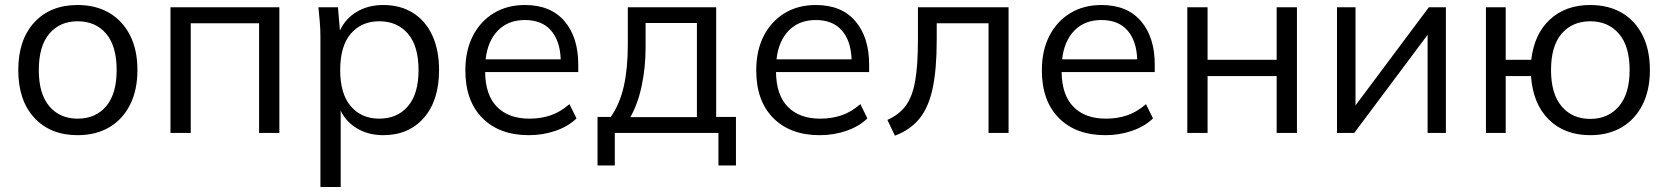

<svg xmlns="http://www.w3.org/2000/svg" viewBox="-20 -531 6663 767"><path d="M290 9Q181 9 117 -60.5Q53 -130 53 -251Q53 -372 117 -441.5Q181 -511 290 -511Q363 -511 416.5 -479.5Q470 -448 499.5 -390Q529 -332 529 -251Q529 -171 499.5 -112.5Q470 -54 416.5 -22.5Q363 9 290 9ZM290 -57Q362 -57 404 -106.5Q446 -156 446 -251Q446 -347 404 -396.5Q362 -446 290 -446Q219 -446 177 -396.5Q135 -347 135 -251Q135 -156 177 -106.5Q219 -57 290 -57Z M661 0V-502H1096V0H1015V-438H742V0Z M1260 216V-386Q1260 -414 1257.5 -443.5Q1255 -473 1252 -502H1330L1338 -409Q1360 -457 1405.5 -484Q1451 -511 1511 -511Q1579 -511 1629 -480Q1679 -449 1706.5 -390.5Q1734 -332 1734 -251Q1734 -130 1673.5 -60.5Q1613 9 1511 9Q1453 9 1408 -17Q1363 -43 1341 -89V216ZM1495 -57Q1567 -57 1609.5 -106.5Q1652 -156 1652 -251Q1652 -347 1609.5 -396.5Q1567 -446 1495 -446Q1424 -446 1381.5 -396.5Q1339 -347 1339 -251Q1339 -156 1381.5 -106.5Q1424 -57 1495 -57Z M2093 9Q1975 9 1907 -59.5Q1839 -128 1839 -250Q1839 -329 1869 -387.5Q1899 -446 1952.5 -478.5Q2006 -511 2077 -511Q2180 -511 2235 -446.5Q2290 -382 2290 -273V-243H1918Q1919 -151 1965.5 -104Q2012 -57 2095 -57Q2140 -57 2179 -70Q2218 -83 2255 -115L2283 -58Q2250 -26 2199.5 -8.5Q2149 9 2093 9ZM2077 -451Q2010 -451 1969 -409Q1928 -367 1920 -294H2220Q2217 -369 2180.5 -410Q2144 -451 2077 -451Z M2367 130V-64H2420Q2456 -116 2472 -186.5Q2488 -257 2488 -354V-502H2841V-64H2920V130H2850V0H2436V130ZM2498 -63H2764V-439H2559V-341Q2559 -262 2543.5 -188.5Q2528 -115 2498 -63Z M3255 9Q3137 9 3069 -59.5Q3001 -128 3001 -250Q3001 -329 3031 -387.5Q3061 -446 3114.5 -478.5Q3168 -511 3239 -511Q3342 -511 3397 -446.5Q3452 -382 3452 -273V-243H3080Q3081 -151 3127.5 -104Q3174 -57 3257 -57Q3302 -57 3341 -70Q3380 -83 3417 -115L3445 -58Q3412 -26 3361.5 -8.5Q3311 9 3255 9ZM3239 -451Q3172 -451 3131 -409Q3090 -367 3082 -294H3382Q3379 -369 3342.5 -410Q3306 -451 3239 -451Z M3555 11 3525 -52Q3572 -73 3598.5 -109Q3625 -145 3636 -208Q3647 -271 3647 -374V-502H4009V0H3929V-438H3722V-371Q3722 -253 3705.5 -177Q3689 -101 3652.5 -56.5Q3616 -12 3555 11Z M4396 9Q4278 9 4210 -59.5Q4142 -128 4142 -250Q4142 -329 4172 -387.5Q4202 -446 4255.5 -478.5Q4309 -511 4380 -511Q4483 -511 4538 -446.5Q4593 -382 4593 -273V-243H4221Q4222 -151 4268.5 -104Q4315 -57 4398 -57Q4443 -57 4482 -70Q4521 -83 4558 -115L4586 -58Q4553 -26 4502.5 -8.5Q4452 9 4396 9ZM4380 -451Q4313 -451 4272 -409Q4231 -367 4223 -294H4523Q4520 -369 4483.5 -410Q4447 -451 4380 -451Z M4723 0V-502H4804V-292H5080V-502H5161V0H5080V-227H4804V0Z M5321 0V-502H5395V-110L5688 -502H5756V0H5683V-392L5390 0Z M6333 9Q6230 9 6167 -53.5Q6104 -116 6096 -227H5995V0H5916V-502H5995V-292H6097Q6109 -395 6171.5 -453Q6234 -511 6333 -511Q6405 -511 6458.5 -480Q6512 -449 6541.5 -390.5Q6571 -332 6571 -251Q6571 -171 6541.5 -112.5Q6512 -54 6458.5 -22.5Q6405 9 6333 9ZM6333 -56Q6404 -56 6447 -106Q6490 -156 6490 -251Q6490 -347 6447 -396.5Q6404 -446 6333 -446Q6261 -446 6218.5 -396.5Q6176 -347 6176 -251Q6176 -156 6218.5 -106Q6261 -56 6333 -56Z"/></svg>

Font: Mulish
Style: Regular
Weight: 400
Designer: Vernon Adams
Foundry: Vernon Adams
Version: Version 3.603; ttfautohint (v1.8.3)